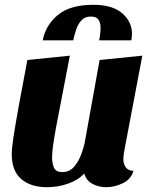

<svg xmlns="http://www.w3.org/2000/svg" viewBox="-20 -760 629 800"><path d="M176 20Q108 20 68.5 -14Q29 -48 29 -117Q29 -142 36 -188Q43 -234 57 -312Q71 -390 94 -510L271 -528Q251 -421 236.5 -348.5Q222 -276 213.5 -229Q205 -182 201 -153Q197 -124 197 -104Q197 -81 204.5 -62Q212 -43 240 -43Q269 -43 288 -64.5Q307 -86 318.5 -117Q330 -148 335 -177L395 -510L573 -528L499 -138Q497 -129 495.5 -117Q494 -105 494 -96Q494 -77 504 -63Q514 -49 536 -48Q526 -13 491.5 3.5Q457 20 423 20Q391 20 365 6Q339 -8 331 -37Q305 -9 263 5.5Q221 20 176 20ZM158 -592Q170 -655 221 -697.5Q272 -740 369 -740Q449 -740 489.5 -704.5Q530 -669 530 -619Q530 -607 527 -592H393Q396 -606 397.5 -619.5Q399 -633 399 -645Q399 -664 390.5 -677.5Q382 -691 359 -691Q334 -691 319.5 -675.5Q305 -660 297.5 -637Q290 -614 285 -592Z"/></svg>

Font: Sansita Swashed
Style: Bold
Weight: 700
Designer: Pablo Cosgaya
Foundry: Omnibus-Type
Version: Version 1.003; ttfautohint (v1.8.3)